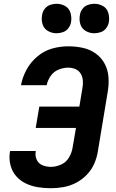

<svg xmlns="http://www.w3.org/2000/svg" viewBox="-20 -988 616 1016"><path d="M249 8Q282 8 316 2Q350 -4 382 -20.5Q414 -37 439.5 -63.5Q465 -90 479 -122.5Q493 -155 498 -188L550 -502Q557 -542 554 -580.5Q551 -619 533.5 -651.5Q516 -684 485.5 -705.5Q455 -727 417.5 -735Q380 -743 341 -743Q298 -743 255.5 -731Q213 -719 177.5 -689Q142 -659 120.5 -619.5Q99 -580 91 -537H227Q232 -563 248 -586Q264 -609 289.5 -619.5Q315 -630 341 -630Q361 -630 379 -622.5Q397 -615 407 -598Q417 -581 418.5 -561Q420 -541 416 -521L400 -424H188L169 -311H382L364 -206Q360 -180 345 -154.5Q330 -129 303 -117Q276 -105 249 -105Q226 -105 205 -113.5Q184 -122 174.5 -142.5Q165 -163 169 -186V-189H34Q33 -186 32 -182Q27 -147 35.5 -114Q44 -81 65 -56.5Q86 -32 116 -17.5Q146 -3 180 2.5Q214 8 249 8ZM479 -812Q496 -812 513.5 -818Q531 -824 542 -839Q553 -854 556 -871Q560 -896 553 -920Q546 -944 525 -956Q504 -968 479 -968Q462 -968 445 -962Q428 -956 416.5 -941Q405 -926 403 -909Q398 -884 405 -860.5Q412 -837 433 -824.5Q454 -812 479 -812ZM279 -812Q296 -812 313.5 -818Q331 -824 342 -839Q353 -854 356 -871Q360 -896 353 -920Q346 -944 325 -956Q304 -968 279 -968Q262 -968 245 -962Q228 -956 216.5 -941Q205 -926 203 -909Q198 -884 205 -860.5Q212 -837 233 -824.5Q254 -812 279 -812Z"/></svg>

Font: Iosevka Sparkle XBdObl
Style: Regular
Weight: 800
Italic angle: -9°
Designer: Belleve Invis
Foundry: Belleve Invis
Version: Version 4.5.0; ttfautohint (v1.8.3)